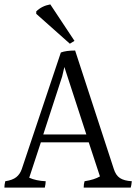

<svg xmlns="http://www.w3.org/2000/svg" viewBox="-23 -952 620 874"><path d="M316 -766 295 -753 142 -889V-900Q167 -925 206 -932ZM174 -340H370L270 -647L260 -604ZM358 -98Q358 -115 362 -127Q407 -134 432 -149L381 -304H163L110 -143Q141 -129 185 -127Q185 -116 181 -98H-3Q-3 -111 1 -127Q34 -132 51 -145.5Q68 -159 76 -182L254 -713Q278 -722 319 -722L495 -183Q504 -154 523 -141.5Q542 -129 577 -127Q575 -107 572 -98Z"/></svg>

Font: Halant
Style: Regular
Weight: 400
Designer: Hitesh Malaviya (Devanagari), Satya Rajpurohit (Latin)
Foundry: Indian Type Foundry
Version: Version 1.101;PS 1.0;hotconv 1.0.78;makeotf.lib2.5.61930; tt